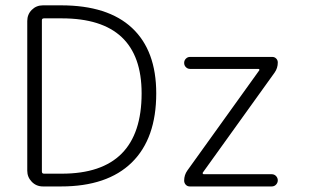

<svg xmlns="http://www.w3.org/2000/svg" viewBox="-20 -752 1221 705"><path d="M500 -409.2Q500 -684.6 207 -684.6H141.6Q133.8 -684.6 133.8 -677.7V-122.1Q133.8 -114.3 141.6 -114.3H207Q500 -114.3 500 -409.2ZM204.1 -67.4H137.7Q113.3 -67.4 96.7 -84.5Q80.1 -101.6 80.1 -125V-674.8Q80.1 -699.2 96.7 -715.8Q113.3 -732.4 137.7 -732.4H204.1Q376 -732.4 464.8 -649.4Q553.7 -566.4 553.7 -409.2Q553.7 -243.2 463.9 -155.3Q374 -67.4 204.1 -67.4ZM677.7 -543H979.5Q988.3 -543 994.1 -537.1Q1000 -531.2 1000 -522.5Q1000 -502 988.3 -485.4L724.6 -118.2Q723.6 -116.2 724.6 -114.3Q725.6 -112.3 728.5 -112.3H977.5Q987.3 -112.3 993.7 -105.5Q1000 -98.6 1000 -89.8Q1000 -81.1 993.7 -74.2Q987.3 -67.4 977.5 -67.4H676.8Q668 -67.4 662.1 -73.7Q656.2 -80.1 656.2 -88.9Q656.2 -109.4 668 -126L931.6 -493.2Q933.6 -495.1 932.1 -497.1Q930.7 -499 928.7 -499H677.7Q668.9 -499 662.6 -505.4Q656.2 -511.7 656.2 -521Q656.2 -530.3 662.6 -536.6Q668.9 -543 677.7 -543Z"/></svg>

Font: Gen Jyuu Gothic Light
Style: Regular
Weight: 200
Designer: [Source Han Sans]
Ryoko NISHIZUKA  (kana & ideographs); Paul D. Hunt (Latin, Greek & Cyrillic); Wenlong ZHANG  (bopomofo
Version: Version 1.002.20150607